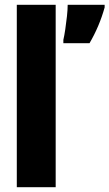

<svg xmlns="http://www.w3.org/2000/svg" viewBox="-20 -780 456 800"><path d="M212 0H50V-760H212ZM416 -749Q394 -670 353 -600H244V-614Q248 -631 252 -658Q256 -685 259 -712.5Q262 -740 262 -760H416Z"/></svg>

Font: Noto Sans Kannada ExtraCondensed Black
Style: Regular
Weight: 900
Width: 2
Designer: Jelle Bosma - Monotype Design Team
Foundry: Monotype Imaging Inc.
Version: Version 2.005; ttfautohint (v1.8.4.7-5d5b)